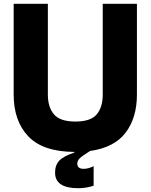

<svg xmlns="http://www.w3.org/2000/svg" viewBox="-20 -783 794 1011"><path d="M521 -763H701V-285Q701 -163 641.5 -84.5Q582 -6 454 12Q413 38 400 50.5Q387 63 387 79Q387 106 421 106Q445 106 473 92V195Q434 208 392 208Q270 208 270 126Q270 86 292.5 62.5Q315 39 372 20V17Q206 16 129 -65Q52 -146 52 -285V-763H232V-285Q232 -219 264 -181Q296 -143 377 -143Q458 -143 489.5 -181Q521 -219 521 -285Z"/></svg>

Font: Open Sauce One Black
Style: Regular
Weight: 900
Designer: Alfredo Marco Pradil
Foundry: Creative Sauce Fz LLC
Version: Version 1.477